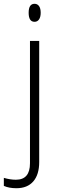

<svg xmlns="http://www.w3.org/2000/svg" viewBox="-68 -745 314 1005"><path d="M18.1 240.2Q-21 240.2 -47.9 228V186Q-14.2 195.8 15.1 195.8Q88.9 195.8 88.9 109.9V-530.8H137.2V103Q137.2 168.9 106.2 204.6Q75.2 240.2 18.1 240.2ZM82 -678.2Q82 -725.1 112.8 -725.1Q127.9 -725.1 136.5 -712.9Q145 -700.7 145 -678.2Q145 -656.2 136.5 -643.6Q127.9 -630.9 112.8 -630.9Q82 -630.9 82 -678.2Z"/></svg>

Font: Zoram GWebM Light
Style: Regular
Weight: 300
Foundry: Ascender Corporation
Version: Version 1.000